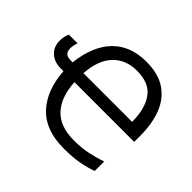

<svg xmlns="http://www.w3.org/2000/svg" viewBox="-164 -946 1177 1177"><g transform="rotate(45 424.5 -357.5)"><path d="M494 -725Q600 -725 665 -680Q730 -635 759.5 -556.5Q789 -478 789 -375V-324H271Q278 -201 339 -135Q400 -69 521 -69Q588 -69 643 -81Q698 -93 744 -109V-27Q701 -11 646 -0.5Q591 10 511 10Q352 10 269 -79.5Q186 -169 176 -324H152Q97 -324 62 -355.5Q27 -387 27 -440Q27 -460 31 -477Q35 -494 41 -506H116Q113 -498 109.5 -483Q106 -468 106 -451Q106 -402 160 -402H177Q196 -561 277 -643Q358 -725 494 -725ZM493 -645Q396 -645 337.5 -583Q279 -521 271 -402H693Q693 -515 646.5 -580Q600 -645 493 -645Z"/></g></svg>

Font: Noto Sans
Style: Regular
Weight: 400
Designer: Monotype Design Team
Foundry: Monotype Imaging Inc.
Version: Version 1.902